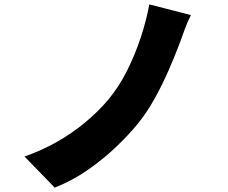

<svg xmlns="http://www.w3.org/2000/svg" viewBox="-20 -808 1040 877"><path d="M852 -739Q836 -708 824 -674.5Q812 -641 802 -614Q780 -555 750.5 -487.5Q721 -420 686 -357Q651 -294 611 -245Q570 -194 511.5 -138Q453 -82 382 -32.5Q311 17 230 49L92 -93Q172 -121 242 -161Q312 -201 370.5 -250Q429 -299 473 -351Q522 -409 559.5 -483.5Q597 -558 623 -637Q649 -716 662 -788Z"/></svg>

Font: Noto Sans SC Black
Style: Regular
Weight: 900
Designer: Ryoko NISHIZUKA  (kana, bopomofo & ideographs); Paul D. Hunt (Latin, Greek & Cyrillic); Sandoll Communications , Soo-you
Foundry: Adobe
Version: Version 2.004-H2;hotconv 1.0.118;makeotfexe 2.5.65603